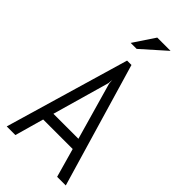

<svg xmlns="http://www.w3.org/2000/svg" viewBox="-279 -961 1021 1021"><g transform="rotate(45 232.0 -450.0)"><path d="M389 0H454L248 -700H215L10 0H75L121 -163H343ZM230 -546 232 -572 234 -546 326 -223H138ZM342 -900H242L162 -780H207Z"/></g></svg>

Font: Abel
Style: Regular
Weight: 400
Designer: Matthew Desmond
Foundry: Matthew Desmond
Version: Version 1.002